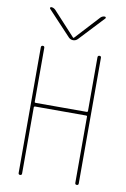

<svg xmlns="http://www.w3.org/2000/svg" viewBox="-102 -1009 704 1069"><g transform="rotate(10 250.0 -475.0)"><path d="M224.6 -800.8 93.8 -940.4Q91.8 -943.4 93.3 -946.8Q94.7 -950.2 98.6 -950.2Q111.3 -950.2 122.1 -940.4L248 -803.7H250H252L377.9 -940.4Q387.7 -950.2 401.4 -950.2Q405.3 -950.2 407.2 -946.8Q409.2 -943.4 406.2 -940.4L275.4 -800.8Q264.6 -790 250 -790Q235.4 -790 224.6 -800.8ZM80.1 -9.8V-719.7Q80.1 -729.5 89.8 -730Q99.6 -730.5 99.6 -719.7V-415Q99.6 -410.2 105.5 -410.2H394.5Q399.4 -410.2 400.4 -415V-719.7Q400.4 -729.5 410.2 -730Q419.9 -730.5 419.9 -719.7V-9.8Q419.9 0 410.2 0Q400.4 0 400.4 -9.8V-384.8Q400.4 -389.6 394.5 -389.6H105.5Q100.6 -389.6 99.6 -384.8V-9.8Q99.6 0 89.8 0Q80.1 0 80.1 -9.8Z"/></g></svg>

Font: Rounded-L Mgen+ 2m thin
Style: Regular
Weight: 100
Designer: [Source Han Sans]
Ryoko NISHIZUKA  (kana & ideographs); Paul D. Hunt (Latin, Greek & Cyrillic); Wenlong ZHANG  (bopomofo
Version: Version 1.059.20150602